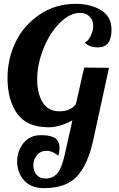

<svg xmlns="http://www.w3.org/2000/svg" viewBox="-20 -770 618 997"><path d="M417 -419 546 -418 464 -42Q437 83 380.5 145Q324 207 208 207Q141 207 105 166.5Q69 126 69 69Q69 14 102 -27Q135 -68 191 -68Q211 -68 224 -66.5Q237 -65 254 -59Q271 -53 280 -38.5Q289 -24 289 -1Q289 16 283 39Q252 13 223 13Q190 13 171.5 36Q153 59 153 89Q153 117 169.5 137Q186 157 216 157Q253 157 276.5 131.5Q300 106 316 34L356 -145Q289 -109 234 -109Q120 -109 69.5 -179.5Q19 -250 19 -365Q19 -463 60 -549.5Q101 -636 183.5 -693Q266 -750 373 -750Q451 -750 505 -717Q559 -684 559 -616Q559 -524 489 -524Q442 -524 420 -550Q437 -555 450.5 -583Q464 -611 464 -632Q464 -645 461 -658.5Q458 -672 441 -687.5Q424 -703 395 -703Q342 -703 289.5 -650Q237 -597 205 -516Q173 -435 173 -357Q173 -285 201.5 -238.5Q230 -192 289 -192Q346 -192 374 -229Z"/></svg>

Font: Lobster 1.4
Style: Regular
Weight: 400
Designer: Pablo Impallari
Foundry: Pablo Impallari. www.impallari.com
Version: Version 1.4